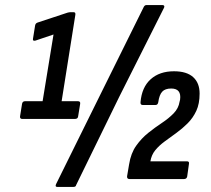

<svg xmlns="http://www.w3.org/2000/svg" viewBox="-20 -706 833 757"><path d="M68 -237Q58 -237 59 -247L67 -297Q69 -307 79 -307H148L191 -570L120 -546Q108 -543 110 -553L118 -603Q119 -614 128 -617L246 -656Q253 -658 259 -658H270Q279 -658 277 -647L223 -307H287Q298 -307 296 -296L288 -247Q287 -237 275 -237ZM206 31Q196 31 201 20L383 -348L547 -679Q551 -686 557 -686H621Q625 -686 627 -683.5Q629 -681 627 -676L450 -324L280 24Q279 31 269 31ZM491 0Q480 0 481 -11L489 -58Q496 -102 517 -131.5Q538 -161 565 -182.5Q592 -204 618.5 -221.5Q645 -239 664.5 -259Q684 -279 688 -305L690 -313Q696 -357 655 -357Q631 -357 619.5 -344.5Q608 -332 604 -303Q602 -292 593 -292H543Q533 -292 534 -303Q539 -362 574 -393.5Q609 -425 666 -425Q716 -425 741.5 -402Q767 -379 767 -337Q767 -297 754 -269Q741 -241 720 -220Q699 -199 675.5 -182Q652 -165 629.5 -148.5Q607 -132 592 -113.5Q577 -95 573 -70H717Q727 -70 725 -60L718 -10Q716 0 705 0Z"/></svg>

Font: Sofia Sans Condensed SemiBold
Style: Italic
Weight: 600
Italic angle: -9°
Version: Version 4.100